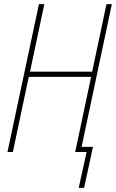

<svg xmlns="http://www.w3.org/2000/svg" viewBox="-20 -734 560 927"><path d="M360 173H386L429 -25H374L520 -714H494L425 -388H125L194 -714H168L16 0H42L119 -363H420L343 0H398Z"/></svg>

Font: Noto Sans Condensed Thin
Style: Italic
Weight: 100
Width: 3
Italic angle: -12°
Designer: Monotype Design Team
Foundry: Monotype Imaging Inc.
Version: Version 2.013